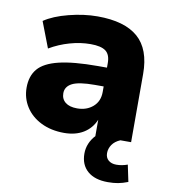

<svg xmlns="http://www.w3.org/2000/svg" viewBox="-84 -621 786 894"><g transform="rotate(10 309.0 -174.0)"><path d="M37.1 -166Q37.1 -220.7 65.9 -254.9Q94.7 -289.1 162.6 -305.7Q230.5 -322.3 346.7 -322.3H389.6V-343.8Q389.6 -383.8 367.7 -400.4Q345.7 -417 295.9 -417Q248 -417 198.2 -402.8Q148.4 -388.7 103.5 -362.3L56.6 -484.4Q99.6 -513.7 170.4 -531.7Q241.2 -549.8 305.7 -549.8Q433.6 -549.8 497.1 -494.6Q560.5 -439.5 560.5 -322.3V0H509.8Q484.4 10.7 471.7 29.3Q459 47.9 459 69.3Q459 90.8 473.1 103Q487.3 115.2 510.7 115.2Q537.1 115.2 563.5 105.5L580.1 184.6Q554.7 194.3 533.7 198.2Q512.7 202.1 485.4 202.1Q423.8 202.1 389.6 172.4Q355.5 142.6 355.5 89.8Q355.5 40 392.6 0H391.6V-76.2Q374 -34.2 336.4 -11.2Q298.8 11.7 245.1 11.7Q183.6 11.7 136.2 -11.7Q88.9 -35.2 63 -75.7Q37.1 -116.2 37.1 -166ZM285.2 -111.3Q330.1 -111.3 359.9 -137.2Q389.6 -163.1 389.6 -207V-233.4H347.7Q272.5 -233.4 241.2 -217.3Q210 -201.2 210 -169.9Q210 -142.6 229.5 -127Q249 -111.3 285.2 -111.3Z"/></g></svg>

Font: Min Sans Black
Style: Regular
Weight: 900
Designer: Jinseong-Kim, NotoSansCJK, Nunito
Foundry: Jinseong-Kim
Version: Version 1.000